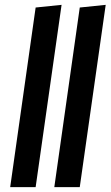

<svg xmlns="http://www.w3.org/2000/svg" viewBox="-20 -772 456 792"><path d="M234 -752 127 0H22L127 -741ZM416 -752 309 0H204L309 -741Z"/></svg>

Font: Fira Sans Extra Condensed Medium
Style: Italic
Weight: 500
Width: 3
Italic angle: -8°
Designer: Carrois Corporate & Edenspiekermann AG
Foundry: Carrois Corporate GbR & Edenspiekermann AG
Version: Version 4.203